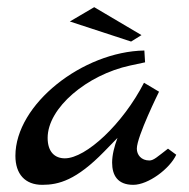

<svg xmlns="http://www.w3.org/2000/svg" viewBox="-20 -516 529 536"><path d="M449 -101C419 -78 409 -68 397 -68C374 -68 362 -84 362 -101C362 -135 424 -260 424 -260L382 -285C323 -170 220 -74 161 -74C133 -74 113 -92 113 -131C113 -215 223 -307 343 -333L385 -342L383 -375C211 -372 23 -225 23 -81C23 -30 50 0 98 0C144 0 193 -13 271 -93L308 -131C299 -107 293 -83 293 -62C293 -27 308 0 352 0C394 0 454 -45 472 -84ZM346 -400 375 -418 243 -496 175 -456Z"/></svg>

Font: Marck Script
Style: Regular
Weight: 400
Designer: Denis Masharov, Marck Fogel
Foundry: Denis Masharov
Version: Version 1.002